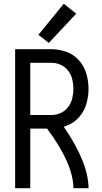

<svg xmlns="http://www.w3.org/2000/svg" viewBox="-20 -995 540 1015"><path d="M60 0V-735H251Q292 -735 331 -721Q370 -707 397.5 -676Q425 -645 436.5 -605.5Q448 -566 448 -525.5Q448 -485 436.5 -445.5Q425 -406 397.5 -375Q370 -344 331 -330Q324 -327 317 -325Q448 -134 448 0H368Q368 -128 229 -315H140V0ZM251 -387Q277 -387 300.5 -397.5Q324 -408 340 -429Q356 -450 362 -475Q368 -500 368 -525.5Q368 -551 362 -576Q356 -601 340 -621.5Q324 -642 300.5 -652.5Q277 -663 251 -663H140V-387ZM238 -768 183 -811 317 -975 383 -923Z"/></svg>

Font: Iosevka SS08
Style: Regular
Weight: 400
Monospace: yes
Designer: Belleve Invis
Foundry: Belleve Invis
Version: 2.1.0; ttfautohint (v1.8.2)